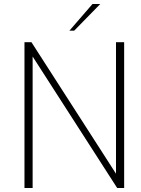

<svg xmlns="http://www.w3.org/2000/svg" viewBox="-20 -945 710 965"><path d="M103 0V-733H138L563 -72V-733H604V0H569L144 -661V0ZM329 -791 445 -925H484L353 -791Z"/></svg>

Font: Exo Thin ExtraLight
Style: Regular
Weight: 250
Version: Version 2.000